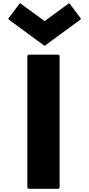

<svg xmlns="http://www.w3.org/2000/svg" viewBox="-20 -1174 558 1201"><path d="M353 -825 346 -832H158L151 -825V0L158 7H346L353 0ZM106 -1154 99 -1147 31 -1056 38 -1049 259 -887 480 -1049 487 -1056 419 -1147 412 -1154 259 -1042Z"/></svg>

Font: Hussar Woodtype
Style: Blk
Weight: 900
Foundry: Cannot Into Space Fonts
Version: Version 1.07